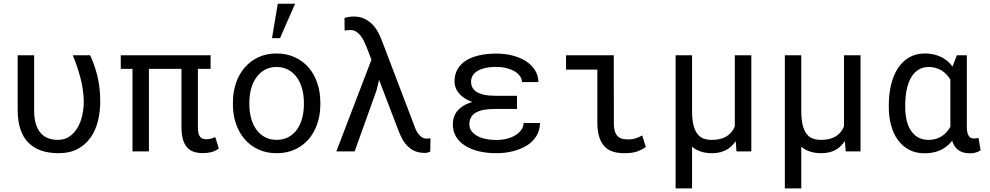

<svg xmlns="http://www.w3.org/2000/svg" viewBox="-20 -832 5441 1055"><path d="M167.5 -528.3H77.1V-227.1Q77.1 -166 92.3 -121.3Q107.4 -76.7 136.2 -47.9Q165 -18.6 206.8 -4.4Q248.5 9.8 302.2 9.8Q363.8 9.8 407.2 -13.7Q450.7 -37.1 478 -76.7Q505.4 -115.7 518.1 -167.2Q530.8 -218.8 530.8 -274.4Q530.8 -314.5 526.4 -350.3Q522 -386.2 514.2 -418Q506.3 -449.7 496.3 -477.3Q486.3 -504.9 475.1 -528.3H379.9Q405.3 -467.3 422.1 -403.6Q439 -339.8 440.4 -274.4Q440.4 -236.3 432.1 -198.7Q423.8 -161.1 406.7 -131.3Q389.2 -101.1 362.3 -82.3Q335.4 -63.5 297.9 -63.5Q268.6 -63.5 244.4 -72.5Q220.2 -81.5 203.1 -101.6Q186 -121.1 176.8 -151.9Q167.5 -182.6 167.5 -226.1Z M1137.2 -453.6V-528.3H643.6V-453.6H708V0H798.3V-453.6H977.1V-135.7Q977.1 -94.7 984.9 -66.9Q992.7 -39.1 1007.8 -22.5Q1022.5 -5.4 1044.4 2Q1066.4 9.3 1094.2 9.3Q1117.2 9.3 1138.4 4.6Q1159.7 0 1182.6 -15.6L1162.6 -79.1Q1154.3 -74.7 1142.3 -70.8Q1130.4 -66.9 1117.7 -66.9Q1106.9 -66.9 1097.9 -68.8Q1088.9 -70.8 1082 -77.6Q1075.2 -84.5 1071.3 -96.9Q1067.4 -109.4 1067.4 -130.9V-453.6Z M1259.8 -269V-258.3Q1259.8 -201.2 1276.4 -152.3Q1293 -103.5 1324.2 -67.4Q1355 -31.2 1399.7 -10.7Q1444.3 9.8 1500.5 9.8Q1556.2 9.8 1600.6 -10.7Q1645 -31.2 1676.3 -67.4Q1707 -103.5 1723.6 -152.3Q1740.2 -201.2 1740.2 -258.3V-269Q1740.2 -326.2 1723.6 -375.2Q1707 -424.3 1676.3 -460.4Q1645 -496.6 1600.3 -517.3Q1555.7 -538.1 1499.5 -538.1Q1443.8 -538.1 1399.4 -517.3Q1355 -496.6 1324.2 -460.4Q1293 -424.3 1276.4 -375.2Q1259.8 -326.2 1259.8 -269ZM1350.1 -258.3V-269Q1350.1 -307.6 1359.4 -343Q1368.7 -378.4 1387.7 -405.3Q1406.2 -432.1 1434.1 -448Q1461.9 -463.9 1499.5 -463.9Q1537.1 -463.9 1565.2 -448Q1593.3 -432.1 1612.3 -405.3Q1630.9 -378.4 1640.4 -343Q1649.9 -307.6 1649.9 -269V-258.3Q1649.9 -219.2 1640.6 -183.8Q1631.3 -148.4 1612.8 -121.6Q1593.8 -94.7 1565.7 -79.1Q1537.6 -63.5 1500.5 -63.5Q1462.9 -63.5 1434.6 -79.1Q1406.2 -94.7 1387.7 -121.6Q1368.7 -148.4 1359.4 -183.8Q1350.1 -219.2 1350.1 -258.3ZM1506.3 -811.5 1474.6 -622.6H1518.6L1601.6 -811.5Z M1928.7 0 2048.8 -335 2063 -393.1 2085 -335.4 2166.5 -122.1Q2178.2 -89.8 2192.1 -65.4Q2206.1 -41 2224.1 -24.9Q2241.7 -8.3 2264.2 0Q2286.6 8.3 2315.4 8.3Q2321.3 8.3 2330.1 6.1Q2338.9 3.9 2344.2 1L2345.2 -72.8Q2339.4 -71.3 2335.2 -70.8Q2331.1 -70.3 2322.8 -70.3Q2311 -70.3 2300.8 -76.2Q2290.5 -82 2282.2 -92.3Q2273.9 -102.1 2267.1 -115.2Q2260.3 -128.4 2254.9 -145.5L2078.1 -609.4Q2070.8 -628.9 2058.8 -652.1Q2046.9 -675.3 2028.8 -695.3Q2010.3 -714.8 1984.4 -728Q1958.5 -741.2 1923.3 -741.2Q1911.1 -741.2 1896.5 -738.8Q1881.8 -736.3 1873 -733.9L1873.5 -664.6Q1879.9 -665 1889.6 -666Q1899.4 -667 1905.8 -667Q1922.4 -667 1935.8 -658.9Q1949.2 -650.9 1960 -637.7Q1970.7 -624.5 1979 -607.7Q1987.3 -590.8 1994.1 -573.7L2021 -503.9L1828.1 0Z M2468.3 -148.4Q2468.3 -110.4 2485.8 -81.1Q2503.4 -51.8 2535.6 -31.7Q2567.4 -11.2 2611.3 -0.7Q2655.3 9.8 2708 9.8Q2755.4 9.8 2797.9 -1Q2840.3 -11.7 2874.5 -32.2Q2904.8 -50.3 2925.8 -82Q2946.8 -113.8 2947.3 -156.2H2856.9Q2856.9 -137.2 2845.7 -120.4Q2834.5 -103.5 2814.9 -90.8Q2794.9 -77.6 2767.6 -70.3Q2740.2 -63 2708 -63Q2671.9 -63 2644 -69.6Q2616.2 -76.2 2597.7 -87.9Q2578.6 -99.1 2568.8 -114.7Q2559.1 -130.4 2559.1 -148.4Q2559.1 -168 2565.9 -182.9Q2572.8 -197.8 2586.4 -208Q2596.7 -215.3 2610.6 -220.7Q2624.5 -226.1 2641.6 -229Q2654.8 -231.4 2669.9 -232.4Q2685.1 -233.4 2702.1 -233.4H2820.8V-305.7H2702.1Q2683.6 -305.7 2668 -307.1Q2652.3 -308.6 2639.6 -311Q2627.4 -314 2617.2 -317.9Q2606.9 -321.8 2599.1 -326.7Q2583 -336.9 2575.7 -351.3Q2568.4 -365.7 2568.4 -383.8Q2568.4 -400.4 2576.4 -415Q2584.5 -429.7 2601.6 -440.9Q2618.7 -451.7 2645 -458Q2671.4 -464.4 2708 -464.4Q2736.3 -464.4 2761.7 -458Q2787.1 -451.7 2806.2 -440.9Q2825.2 -429.7 2836.7 -414.3Q2848.1 -398.9 2848.1 -380.9H2938.5Q2938 -417.5 2919.4 -446.5Q2900.9 -475.6 2869.6 -496.1Q2837.9 -516.1 2796.1 -526.9Q2754.4 -537.6 2708 -537.6Q2655.3 -537.6 2612.5 -527.8Q2569.8 -518.1 2540 -499Q2509.8 -479.5 2493.7 -450.9Q2477.5 -422.4 2477.5 -384.3Q2477.5 -363.8 2485.8 -345Q2494.1 -326.2 2509.8 -311Q2522 -298.8 2538.6 -288.8Q2555.2 -278.8 2575.2 -271.5Q2554.7 -265.6 2537.6 -257.1Q2520.5 -248.5 2507.8 -237.3Q2488.3 -221.2 2478.3 -198.7Q2468.3 -176.3 2468.3 -148.4Z M3090.3 -528.3V-449.7H3262.2V-162.1Q3262.2 -112.8 3272.5 -79.8Q3282.7 -46.9 3302.2 -26.9Q3321.3 -6.8 3348.9 1.5Q3376.5 9.8 3411.6 9.8Q3429.7 9.8 3447.3 7.8Q3464.8 5.9 3481.9 0Q3493.2 -3.9 3504.9 -9.8Q3516.6 -15.6 3528.8 -24.4L3508.8 -87.9Q3494.6 -79.6 3475.6 -72.8Q3456.5 -65.9 3434.6 -65.9Q3418.5 -65.9 3403.8 -68.4Q3389.2 -70.8 3377.9 -80.1Q3366.2 -88.9 3359.6 -107.2Q3353 -125.5 3353 -157.2L3352.5 -528.3Z M3782.7 -528.3H3692.4V203.1H3782.7V-25.9Q3802.7 -8.3 3830.6 0.7Q3858.4 9.8 3894 9.8Q3919.4 9.8 3940.7 3.9Q3961.9 -2 3979.5 -13.2Q3991.7 -21.5 4002.4 -32.5Q4013.2 -43.5 4022.5 -56.6L4026.9 0H4108.4V-528.3H4017.6V-138.2Q4012.2 -124.5 4004.4 -113.3Q3996.6 -102.1 3985.8 -92.8Q3969.7 -78.6 3945.8 -71Q3921.9 -63.5 3890.1 -63.5Q3866.7 -63.5 3846.9 -70.3Q3827.1 -77.1 3813 -95.2Q3798.3 -113.3 3790.5 -144.5Q3782.7 -175.8 3782.7 -224.6Z M4382.8 -528.3H4292.5V203.1H4382.8V-25.9Q4402.8 -8.3 4430.7 0.7Q4458.5 9.8 4494.1 9.8Q4519.5 9.8 4540.8 3.9Q4562 -2 4579.6 -13.2Q4591.8 -21.5 4602.5 -32.5Q4613.3 -43.5 4622.6 -56.6L4627 0H4708.5V-528.3H4617.7V-138.2Q4612.3 -124.5 4604.5 -113.3Q4596.7 -102.1 4585.9 -92.8Q4569.8 -78.6 4545.9 -71Q4522 -63.5 4490.2 -63.5Q4466.8 -63.5 4447 -70.3Q4427.2 -77.1 4413.1 -95.2Q4398.4 -113.3 4390.6 -144.5Q4382.8 -175.8 4382.8 -224.6Z M5292.5 -528.3H5237.8L5215.3 -470.2L5213.9 -466.3Q5204.1 -479.5 5192.4 -490.5Q5180.7 -501.5 5167.5 -509.8Q5145.5 -523.4 5119.1 -530.8Q5092.8 -538.1 5061 -538.1Q5012.7 -538.1 4975.8 -516.6Q4939 -495.1 4914.1 -457.5Q4889.2 -419.4 4876.5 -367.4Q4863.8 -315.4 4863.8 -254.4V-244.1Q4863.8 -189.5 4876.5 -142.8Q4889.2 -96.2 4914.1 -62.5Q4939 -28.3 4975.6 -9Q5012.2 10.3 5060.1 10.3Q5091.3 10.3 5117.7 3.4Q5144 -3.4 5165.5 -16.6Q5178.7 -24.9 5190.4 -35.4Q5202.1 -45.9 5211.9 -58.6Q5216.3 -44.9 5222.4 -34.2Q5228.5 -23.4 5236.3 -15.6Q5249.5 -2.4 5267.6 3.9Q5285.6 10.3 5308.6 10.3Q5324.2 10.3 5338.6 7.1Q5353 3.9 5368.2 -6.3L5356.9 -73.7Q5352.1 -72.8 5345.5 -71.8Q5338.9 -70.8 5331.5 -70.8Q5322.8 -70.8 5315.7 -74Q5308.6 -77.1 5303.7 -84.5Q5298.3 -91.8 5295.4 -104.2Q5292.5 -116.7 5292.5 -135.3ZM4954.1 -244.1V-254.4Q4954.1 -295.9 4960.9 -333.7Q4967.8 -371.6 4983.4 -400.9Q4998.5 -429.7 5023.2 -446.8Q5047.9 -463.9 5083 -463.9Q5104 -463.9 5121.8 -458.7Q5139.6 -453.6 5154.8 -444.3Q5169.4 -435.1 5181.2 -422.4Q5192.9 -409.7 5202.1 -394.5V-160.2Q5202.1 -150.9 5202.1 -146.2Q5202.1 -141.6 5202.1 -135.3Q5195.3 -123.5 5187.3 -113.3Q5179.2 -103 5169.4 -94.7Q5152.8 -80.1 5131.1 -71.8Q5109.4 -63.5 5082 -63.5Q5047.4 -63.5 5022.9 -78.1Q4998.5 -92.8 4983.4 -117.7Q4967.8 -142.1 4960.9 -174.8Q4954.1 -207.5 4954.1 -244.1Z"/></svg>

Font: Roboto Mono
Style: Regular
Weight: 400
Monospace: yes
Designer: Google
Version: Version 3.000